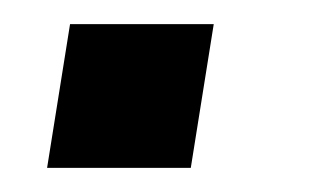

<svg xmlns="http://www.w3.org/2000/svg" viewBox="-20 -139 277 159"><path d="M19 0 38 -119H157L138 0Z"/></svg>

Font: Mulish ExtraLight SemiBold
Style: Italic
Weight: 600
Italic angle: -9°
Version: Version 3.603